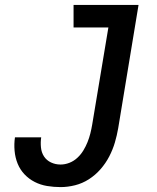

<svg xmlns="http://www.w3.org/2000/svg" viewBox="-20 -755 640 783"><path d="M227 8Q199 8 172 3.5Q145 -1 121.5 -13Q98 -25 80 -44Q62 -63 52 -87.5Q42 -112 39.5 -140Q37 -168 41 -195H148Q145 -175 147 -154Q149 -133 159.5 -117Q170 -101 188 -92.5Q206 -84 227 -84Q245 -84 263 -91Q281 -98 295.5 -111.5Q310 -125 320 -141.5Q330 -158 337 -175.5Q344 -193 348.5 -211Q353 -229 356 -247L422 -643H280V-735H545L462 -232Q457 -203 448.5 -174Q440 -145 425.5 -117Q411 -89 390 -65Q369 -41 342.5 -24Q316 -7 286 0.5Q256 8 227 8Z"/></svg>

Font: Iosevka Etoile SmBdObl
Style: Regular
Weight: 600
Italic angle: -9°
Designer: Belleve Invis
Foundry: Belleve Invis
Version: Version 15.5.2; ttfautohint (v1.8.4)